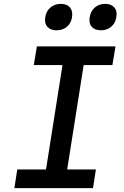

<svg xmlns="http://www.w3.org/2000/svg" viewBox="-20 -969 640 989"><path d="M54 0 69 -96H217L302 -634H154L170 -730H575L559 -634H411L326 -96H474L459 0ZM500 -813Q468 -813 452.5 -831Q437 -849 442 -880Q447 -912 468.5 -930.5Q490 -949 522 -949Q553 -949 569 -930.5Q585 -912 579 -880Q574 -849 552.5 -831Q531 -813 500 -813ZM271 -813Q240 -813 224 -831Q208 -849 213 -880Q218 -912 240 -930.5Q262 -949 293 -949Q325 -949 340.5 -930.5Q356 -912 351 -880Q346 -849 324.5 -831Q303 -813 271 -813Z"/></svg>

Font: JetBrains Mono NL SemiBold
Style: Italic
Weight: 600
Italic angle: -9°
Monospace: yes
Designer: Philipp Nurullin, Konstantin Bulenkov
Foundry: JetBrains
Version: Version 2.305; ttfautohint (v1.8.4.7-5d5b)